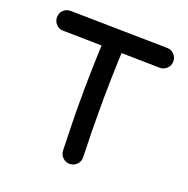

<svg xmlns="http://www.w3.org/2000/svg" viewBox="-133 -823 979 1001"><g transform="rotate(20 357.0 -322.5)"><path d="M359.9 53.7Q336.9 54.2 320.3 38.6Q303.7 22.9 302.7 0Q300.8 -66.9 299.1 -134.3Q297.4 -201.7 297.4 -269Q297.4 -348.6 299.1 -427Q300.8 -505.4 304.2 -583.5L89.4 -587.4Q66.9 -587.4 50.8 -604Q34.7 -620.6 35.2 -643.6Q35.2 -666.5 51.8 -682.4Q68.4 -698.2 91.3 -697.8L629.9 -688.5Q652.8 -688.5 668.7 -671.9Q684.6 -655.3 684.1 -632.3Q684.1 -609.9 667.5 -593.8Q650.9 -577.6 627.9 -578.1L415.5 -582Q408.7 -425.8 408.7 -269Q408.7 -136.7 413.1 -3.4Q414.1 19.5 398.4 36.1Q382.8 52.7 359.9 53.7Z"/></g></svg>

Font: Mikhak-FD SemiBold
Style: Regular
Weight: 600
Designer: Amin Abedi
Version: Version 3.2